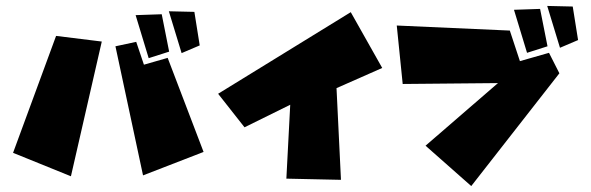

<svg xmlns="http://www.w3.org/2000/svg" viewBox="-20 -627 1993 647"><path d="M549 -589 592 -448 653 -474 635 -587ZM437 -576 481 -431 550 -453 525 -579ZM666 -115 462 -36 369 -471 439 -486 465 -409 545 -432ZM169 -506 24 -112 219 -33 323 -487Z M715 -311 1162 -586 1268 -398 1114 -330 1129 -21 945 -25 958 -274 804 -198Z M1824 -607 1867 -466 1928 -492 1910 -605ZM1712 -594 1756 -449 1825 -471 1800 -597ZM1865 -380 1568 0 1414 -136 1658 -347 1337 -344 1317 -541 1698 -524 1732 -421 1830 -449Z"/></svg>

Font: Super Mario
Style: Regular
Weight: 400
Version: Version 1.0